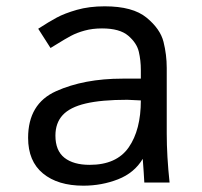

<svg xmlns="http://www.w3.org/2000/svg" viewBox="-20 -578 640 608"><path d="M69 -141.5Q69 -249.5 157.5 -289.2Q246 -329 368 -329H426V-356Q426 -387 419.5 -414.5Q413 -442 386 -465Q359 -488 303 -488Q273 -488 248.2 -481.2Q223.5 -474.5 204.8 -464.5Q186 -454.5 160.5 -438.5L140 -426L101 -487Q135 -509 159.5 -522.2Q184 -535.5 223.2 -546.8Q262.5 -558 311.5 -558Q400.5 -558 444 -522.2Q487.5 -486.5 497.8 -445.5Q508 -404.5 508 -363V-155Q508 -84 517 0H437L435 -33.5L432 -75Q405.5 -30.5 353.8 -10.2Q302 10 244 10Q163 10 116 -28.8Q69 -67.5 69 -141.5ZM426 -260 383 -262Q301 -262 251.2 -250.2Q201.5 -238.5 178.5 -213.5Q155.5 -188.5 155.5 -148.5Q155.5 -101 184 -78.5Q212.5 -56 264 -56Q349 -56 387.5 -111.2Q426 -166.5 426 -260Z"/></svg>

Font: JuliaMono
Style: Regular
Weight: 400
Monospace: yes
Designer: cormullion
Foundry: corm
Version: Version 0.055; ttfautohint (v1.8.4)